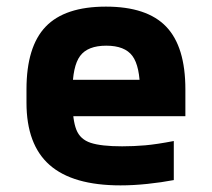

<svg xmlns="http://www.w3.org/2000/svg" viewBox="-20 -550 640 580"><path d="M344 10Q200 10 130 -51.5Q60 -113 60 -240V-280Q60 -409 118 -469.5Q176 -530 300 -530Q424 -530 482 -469.5Q540 -409 540 -280V-199H138V-309H436L403 -274Q403 -350 380 -381Q357 -412 301 -412Q245 -412 222 -381Q199 -350 199 -274V-246Q199 -188 210.5 -158.5Q222 -129 254 -118.5Q286 -108 349 -108Q384 -108 418.5 -111Q453 -114 505 -124V-6Q468 1 425.5 5.5Q383 10 344 10Z"/></svg>

Font: M PLUS Code Latin Expanded
Style: Bold
Weight: 700
Width: 7
Designer: Coji Morishita
Foundry: UNDERFOREST DESIGN
Version: Version 1.002; ttfautohint (v1.8.3)